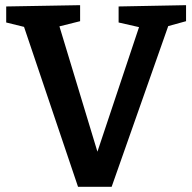

<svg xmlns="http://www.w3.org/2000/svg" viewBox="-20 -722 744 743"><path d="M439 -697 700 -702V-640L631 -621L412 1H282L73 -618L4 -635V-697L290 -702V-640L210 -620L357 -135L518 -617L439 -635Z"/></svg>

Font: Bitter Pro SemiBold
Style: Regular
Weight: 600
Designer: Sol Matas, and Bitter project Authors
Foundry: Sol Matas
Version: Version 1.010